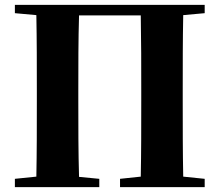

<svg xmlns="http://www.w3.org/2000/svg" viewBox="-20 -767 901 787"><path d="M41 -713 129 -705C131 -602 131 -499 131 -395V-353C131 -245 131 -143 129 -43L41 -34V0H387V-34L304 -42C301 -145 301 -247 301 -355V-395C301 -499 301 -603 304 -704H557C559 -601 559 -499 559 -395V-355C559 -246 559 -143 557 -43L472 -34V0H819V-34L731 -43C729 -145 729 -247 729 -353V-395C729 -499 729 -603 731 -705L819 -713V-747H41Z"/></svg>

Font: Noto Serif CJK HK Black
Style: Regular
Weight: 900
Designer: Ryoko NISHIZUKA 西塚涼子 (kana & ideographs); Frank Grießhammer (Latin, Greek & Cyrillic); Wenlong ZHANG 张文龙 (bopomofo); San
Foundry: Adobe
Version: Version 2.001;hotconv 1.1.0;makeotfexe 2.6.0